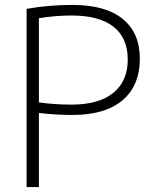

<svg xmlns="http://www.w3.org/2000/svg" viewBox="-20 -760 626 780"><path d="M88 -724Q178 -740 275 -740Q408 -740 478 -683.5Q548 -627 548 -522Q548 -412 477.5 -352.5Q407 -293 275 -293Q207 -293 138 -301V0H88ZM138 -344Q201 -335 271 -335Q381 -335 440 -382.5Q499 -430 499 -518Q499 -606 441 -651.5Q383 -697 271 -697Q204 -697 138 -686Z"/></svg>

Font: M PLUS 1p Light
Style: Regular
Weight: 300
Version: Version 1.061